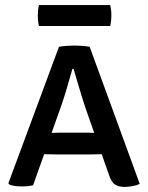

<svg xmlns="http://www.w3.org/2000/svg" viewBox="-20 -730 584 757"><path d="M206.5 -121Q200.5 -121 182.8 -121.5Q165 -122 154 -122L110.5 0.5Q92 5 65.5 5Q35 5 16.5 -2.5L13 -7.5L212.5 -545.5Q225.5 -548 243.5 -549.2Q261.5 -550.5 275 -550.5Q287 -550.5 303.5 -549.2Q320 -548 333.5 -545.5L531 -5Q519 1 502 4Q485 7 471 7Q449.5 7 434.5 -1.8Q419.5 -10.5 409.5 -41L381 -122Q371 -122 354 -121.5Q337 -121 331 -121ZM224 -320.5 183.5 -206Q194 -206.5 208.2 -206.8Q222.5 -207 228 -207H312Q317.5 -207 329.8 -206.8Q342 -206.5 351.5 -206L318 -301.5Q307 -334 293.5 -379.2Q280 -424.5 270 -458.5H265.5Q256.5 -426 244.8 -386.5Q233 -347 224 -320.5ZM133.5 -627.5Q129 -646 129 -668Q129 -690 133.5 -710H414.5Q417 -699.5 418 -690.8Q419 -682 419 -669Q419 -646.5 414.5 -627.5Z"/></svg>

Font: Signika SC
Style: Regular
Weight: 400
Designer: Anna Giedryś
Foundry: Anna Giedryś
Version: Version 2.000; ttfautohint (v1.8.3) -l 8 -r 50 -G 200 -x 9 -